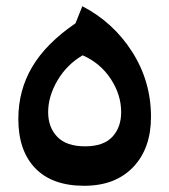

<svg xmlns="http://www.w3.org/2000/svg" viewBox="-20 -582 544 618"><path d="M39 -199Q39 -291 83.5 -366.5Q128 -442 223 -507L245 -562Q345 -510 405.5 -415Q466 -320 466 -206Q466 -104 408.5 -44Q351 16 251 16Q148 16 93.5 -40.5Q39 -97 39 -199ZM370 -221Q370 -277 336.5 -328Q303 -379 246 -404Q195 -374 165 -323Q135 -272 135 -221Q135 -172 164.5 -141.5Q194 -111 254 -111Q313 -111 341.5 -141.5Q370 -172 370 -221Z"/></svg>

Font: FiraGO Medium
Style: Italic
Weight: 500
Italic angle: -8°
Designer: bBox Type GmbH
Foundry: bBox Type GmbH
Version: Version 1.001